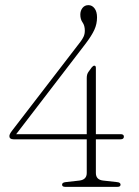

<svg xmlns="http://www.w3.org/2000/svg" viewBox="-20 -727 540 747"><path d="M317.5 -424Q317.5 -439 325 -448.5L337 -465Q342.5 -471.5 347 -471.5Q353 -471.5 353 -463V-205H449.5Q462 -205 462 -195.5Q462 -185 449 -185H353V-54Q353 -27.5 381.5 -24.5L435 -18.5Q449 -17.5 449 -8.5Q449 0 436.5 0H234Q221.5 0 221.5 -8.5Q221.5 -17 235.5 -18.5L289 -24.5Q317.5 -28 317.5 -54V-185H33Q16.5 -185 16.5 -197.5Q16.5 -205 26.5 -218L293 -564.5Q301 -575 305.5 -585Q310 -595 310 -608Q310 -627.5 301.2 -639.8Q292.5 -652 292.5 -670Q292.5 -685.5 301 -696.2Q309.5 -707 324 -707Q338.5 -707 348 -694.2Q357.5 -681.5 357.5 -659.5Q357.5 -633.5 347 -610.8Q336.5 -588 313 -557L43 -205H317.5Z"/></svg>

Font: Fraunces 72pt S050 Thin
Style: Regular
Weight: 100
Version: Version 1.000; ttfautohint (v1.8.3)